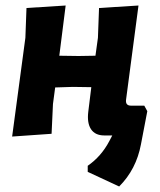

<svg xmlns="http://www.w3.org/2000/svg" viewBox="-20 -491 581 696"><path d="M412 185 298 132V110Q347 76 376 21L387 0H358Q325 0 310 -22.5Q295 -45 300 -86L311 -175L244 -176L180 -174L172 -114L167 -6L24 4L72 -354L76 -462L218 -471L195 -289L265 -288L326 -289L335 -354L339 -462L482 -471L437 -130Q434 -108 455 -108H503L514 -88L491 32Q474 123 412 185Z"/></svg>

Font: Alegreya Sans SC ExtraBold
Style: Italic
Weight: 800
Italic angle: -7°
Designer: Juan Pablo del Peral
Foundry: Huerta Tipografica
Version: Version 2.007